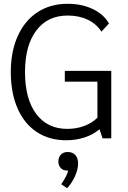

<svg xmlns="http://www.w3.org/2000/svg" viewBox="-20 -730 673 1013"><path d="M567 -356V0H521L505 -48Q472 -20 426.5 -5Q381 10 329 10Q240 10 174 -33.5Q108 -77 72.5 -158.5Q37 -240 37 -350Q37 -459 74 -540.5Q111 -622 178.5 -666Q246 -710 337 -710Q411 -710 469 -682.5Q527 -655 555 -606L515 -563Q489 -604 443 -626Q397 -648 337 -648Q231 -648 171.5 -569Q112 -490 112 -350Q112 -208 171 -129Q230 -50 335 -50Q383 -50 424.5 -65.5Q466 -81 494 -109V-299H322V-356ZM392 133Q392 163 376 199Q360 235 334 263L303 242Q306 238 315 223.5Q324 209 330.5 195.5Q337 182 340 170H334Q314 170 301 157Q288 144 288 122Q288 100 301 86Q314 72 337 72Q364 72 378 88.5Q392 105 392 133Z"/></svg>

Font: Sarabun Light
Style: Regular
Weight: 300
Designer: Suppakit Chalermlarp | Katatrad Co.,Ltd.
Foundry: Cadson Demak Co.,Ltd.
Version: Version 1.000; ttfautohint (v1.6)